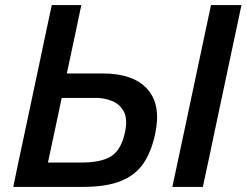

<svg xmlns="http://www.w3.org/2000/svg" viewBox="-20 -733 967 753"><path d="M304.5 0H32Q44 -58.5 55.5 -113Q67 -167.5 81.5 -234.5L132 -472.5Q146.5 -541.5 158.5 -598Q170.5 -654.5 183 -713H299Q286.5 -652.5 274.5 -596.8Q262.5 -541 248 -472.5L242 -445H381.5Q504 -445 558.5 -383Q613 -321 588.5 -208Q574.5 -140.5 543.8 -94Q513 -47.5 455.8 -23.8Q398.5 0 304.5 0ZM168 -95.5H298Q378.5 -95.5 417 -120.8Q455.5 -146 470 -213.5Q481.5 -266.5 465.2 -296Q449 -325.5 419 -337.2Q389 -349 358 -349H222L202 -254.5Q192.5 -210 184.5 -172.5Q176.5 -135 168 -95.5ZM656 0Q668.5 -58.5 680 -113Q691.5 -167.5 706 -235L756.5 -473Q771 -542 783 -597.8Q795 -653.5 807.5 -713H927Q914.5 -654 902.5 -597.8Q890.5 -541.5 876 -473L825.5 -235Q811.5 -167.5 799.8 -113Q788 -58.5 775.5 0Z"/></svg>

Font: Commissioner Medium
Style: Italic
Weight: 500
Italic angle: -12°
Designer: Kostas Bartsokas
Foundry: Kostas Bartsokas
Version: Version 1.000; ttfautohint (v1.8.3)